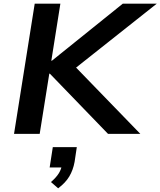

<svg xmlns="http://www.w3.org/2000/svg" viewBox="-20 -725 869 1040"><path d="M56 0 168 -705H307L258 -396H261L645 -705H829L362 -335L361 -391L740 0H565L250 -326H247L195 0ZM295 295 256 261Q285 236 299 213Q313 190 316 165L338 182H249L266 72H396L384 152Q376 196 355.5 230.5Q335 265 295 295Z"/></svg>

Font: Nunito Sans 10pt SemiExpanded
Style: Bold Italic
Weight: 700
Width: 6
Italic angle: -9°
Designer: Vernon Adams
Foundry: Vernon Adams
Version: Version 3.101;gftools[0.9.27]